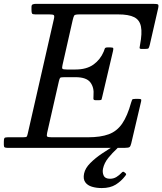

<svg xmlns="http://www.w3.org/2000/svg" viewBox="-60 -770 845 1000"><path d="M470 209.5Q442 209.5 418.8 202.5Q395.5 195.5 383.8 178.8Q372 162 378 133.5Q384 105.5 410.5 79Q437 52.5 471.5 29.5Q506 6.5 536.5 -11.5Q557 -24 561.5 -16.5Q564 -12.5 559.8 -7Q555.5 -1.5 548 5.5Q526.5 25 504.8 51.5Q483 78 476.5 108.5Q472.5 127.5 479.8 144.2Q487 161 513 161Q531.5 161 546.5 151.8Q561.5 142.5 572.5 130.5Q581 120.5 587.5 127L593.5 132Q597.5 135.5 597 138Q596.5 140.5 592.5 146Q571.5 173.5 542.8 191.5Q514 209.5 470 209.5ZM246.5 -346 185.5 -78Q182 -62.5 186 -58.8Q190 -55 210 -55H398Q464 -55 506.5 -70.8Q549 -86.5 576.2 -126Q603.5 -165.5 623 -236Q626 -246.5 628.2 -250.8Q630.5 -255 645 -255H660Q671.5 -255 674.2 -252.8Q677 -250.5 675 -242L623.5 -23Q620 -8.5 614.8 -4.2Q609.5 0 591 0H-22Q-31 0 -35.5 -2.5Q-40 -5 -40 -15V-32Q-40 -46.5 -37 -50.8Q-34 -55 -20 -55H59Q76.5 -55 79.2 -58.5Q82 -62 85 -76L221 -672.5Q224.5 -688 219.8 -691.5Q215 -695 196 -695H124Q110 -695 107 -699.5Q104 -704 104 -718V-734Q104 -745 111.2 -747.5Q118.5 -750 128 -750H736Q758 -750 762.8 -746.8Q767.5 -743.5 763.5 -726L720 -536Q716.5 -522 713.5 -518.5Q710.5 -515 693 -515H678.5Q666 -515 667 -521.8Q668 -528.5 669.5 -537Q681 -597 674.2 -631.5Q667.5 -666 639 -680.5Q610.5 -695 555 -695H355Q330.5 -695 326.8 -689.5Q323 -684 318.5 -665L265.5 -431Q262 -416 265.2 -412Q268.5 -408 288 -408H333Q391 -408 426.8 -433.8Q462.5 -459.5 480 -501Q483.5 -509.5 485.5 -516.2Q487.5 -523 499.5 -523H515Q528.5 -523 529.8 -519Q531 -515 528.5 -504L472.5 -266Q470.5 -256.5 469 -252.2Q467.5 -248 455 -248H439Q426.5 -248 426.5 -256Q426.5 -264 427 -273Q431 -314 410.5 -341Q390 -368 333 -368H275Q256.5 -368 253.2 -364.5Q250 -361 246.5 -346Z"/></svg>

Font: Besley*
Style: Italic
Weight: 400
Italic angle: -13°
Designer: Owen Earl
Foundry: indestructible type*
Version: Version 2.000; ttfautohint (v1.8.3)